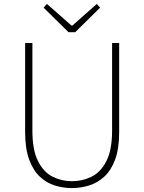

<svg xmlns="http://www.w3.org/2000/svg" viewBox="-20 -945 734 978"><path d="M346 13Q302 13 259.5 0Q217 -13 183 -45Q149 -77 128.5 -132.5Q108 -188 108 -272V-726H145V-280Q145 -181 173.5 -124.5Q202 -68 248 -45Q294 -22 346 -22Q400 -22 446.5 -45Q493 -68 522 -124.5Q551 -181 551 -280V-726H587V-272Q587 -188 566.5 -132.5Q546 -77 511 -45Q476 -13 433 0Q390 13 346 13ZM329 -781 202 -906 219 -925 344 -815H349L473 -925L490 -906L363 -781Z"/></svg>

Font: Shanggu Sans SC VF
Style: Regular
Weight: 250
Designer: GuiWonder
Version: Version 1.021